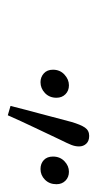

<svg xmlns="http://www.w3.org/2000/svg" viewBox="102 -922 249 493"><g transform="rotate(90 226.5 -675.5)"><path d="M191 -655Q178 -655 168.5 -663.5Q159 -672 159 -687Q159 -705 171.5 -716.5Q184 -728 199 -728Q213 -728 222 -719Q231 -710 231 -696Q231 -678 219 -666.5Q207 -655 191 -655ZM276 -571 252 -578Q262 -618 272.5 -656.5Q283 -695 293 -734Q300 -758 307.5 -769Q315 -780 329 -780Q342 -780 349 -772.5Q356 -765 356 -754Q356 -744 352 -734Q348 -724 339 -706Q323 -672 307 -638.5Q291 -605 276 -571ZM414 -655Q400 -655 391 -663.5Q382 -672 382 -687Q382 -705 394 -716.5Q406 -728 421 -728Q435 -728 444 -719Q453 -710 453 -696Q453 -678 441.5 -666.5Q430 -655 414 -655Z"/></g></svg>

Font: Source Serif 4 Light
Style: Italic
Weight: 300
Italic angle: -12°
Designer: Frank Grießhammer
Foundry: Adobe Systems Incorporated
Version: Version 4.004;hotconv 1.0.116;makeotfexe 2.5.65601